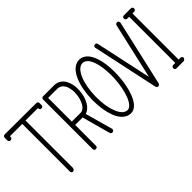

<svg xmlns="http://www.w3.org/2000/svg" viewBox="-18 -1302 1874 1874"><g transform="rotate(-45 918.5 -365.5)"><path d="M457 -728Q474 -728 479 -712Q480 -708 480 -705V-678Q480 -661 463 -656Q459 -655 457 -655Q439 -655 435 -672Q434 -675 434 -678V-682H263V-24Q256 -5 240 -1Q223 -1 218 -17Q217 -21 217 -24V-681H48Q46 -672 46 -671Q46 -654 30 -649Q26 -649 23 -648Q5 -648 1 -666Q1 -669 0 -670Q0 -702 0 -702Q0 -724 17 -729Q20 -729 23 -730Z M575 -682V-355H700Q736 -357 763 -402Q792 -452 796 -520Q797 -529 797 -538Q796 -597 776 -636Q749 -681 700 -682ZM552 -728H700Q775 -728 814 -662Q815 -659 816 -658Q843 -608 843 -539Q843 -528 842 -517Q837 -437 803 -379Q770 -325 724 -312L803 -28Q804 -24 804 -22Q802 -5 787 0Q783 1 781 1Q764 0 758 -16L678 -309H575V-22Q575 -5 558 0Q555 1 552 1Q535 1 530 -15Q529 -19 529 -22V-332V-705Q529 -723 546 -727Q549 -728 552 -728Z M1053 -686Q1024 -685 1000 -663Q974 -638 954 -593Q915 -501 912 -367Q912 -359 912 -352Q912 -227 946 -141Q964 -95 988 -72Q1013 -49 1041 -49Q1063 -50 1083 -71Q1106 -95 1124 -140Q1161 -234 1167 -366Q1168 -385 1168 -403Q1167 -516 1142 -592Q1126 -638 1103 -662Q1080 -685 1053 -686ZM1054 -732Q1101 -730 1136 -694Q1166 -661 1185 -607Q1214 -523 1214 -404Q1214 -384 1213 -364Q1207 -223 1167 -123Q1145 -69 1117 -39Q1083 -3 1041 -3Q994 -4 957 -39Q924 -70 903 -124Q866 -219 866 -352Q866 -360 866 -368Q869 -511 912 -611Q936 -666 968 -696Q1007 -732 1054 -732Z M1571 -729Q1574 -729 1576 -728Q1593 -723 1594 -705Q1593 -702 1593 -700L1438 -19Q1432 -2 1415 -1Q1397 -2 1393 -19L1247 -700Q1242 -720 1260 -727Q1263 -728 1264 -728Q1283 -732 1290 -714Q1291 -712 1291 -710L1416 -131L1548 -711Q1554 -728 1571 -729Z M1668 -729H1763Q1780 -729 1785 -713Q1786 -709 1786 -706Q1786 -689 1769 -684Q1766 -683 1763 -683H1740V-46H1765Q1782 -46 1787 -29Q1788 -25 1788 -23Q1781 -4 1765 0H1666Q1649 0 1644 -16Q1643 -20 1643 -23Q1643 -40 1660 -45Q1663 -45 1666 -46H1694V-683H1668Q1651 -683 1646 -700Q1645 -704 1645 -706Q1645 -724 1661 -728Q1665 -729 1668 -729Z"/></g></svg>

Font: Santa Chrismast Display
Style: Regular
Weight: 400
Designer: MUHAMMAD YONI
Version: Version 001.000